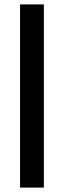

<svg xmlns="http://www.w3.org/2000/svg" viewBox="-20 -851 290 871"><path d="M71 0V-831H179V0Z"/></svg>

Font: Merriweather 20pt Medium
Style: Regular
Weight: 500
Version: Version 2.100